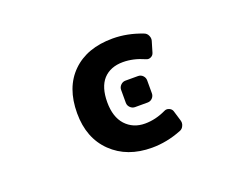

<svg xmlns="http://www.w3.org/2000/svg" viewBox="-90 -740 1180 912"><g transform="rotate(-20 500.0 -284.0)"><path d="M541 -7.8Q416 -7.8 338.9 -82.5Q261.7 -157.2 261.7 -283.2Q261.7 -413.1 336.4 -486.3Q411.1 -559.6 541 -559.6Q615.2 -559.6 690.4 -530.3Q704.1 -525.4 710 -511.7Q713.9 -503.9 713.9 -495.1Q713.9 -489.3 711.9 -483.4L696.3 -430.7Q692.4 -418 680.2 -412.6Q668 -407.2 656.2 -413.1Q601.6 -437.5 548.8 -437.5Q485.4 -437.5 449.2 -398.4Q414.1 -359.4 414.1 -283.2Q414.1 -209 451.2 -168Q489.3 -127 548.8 -127Q602.5 -127 655.3 -152.3Q667 -158.2 679.7 -152.8Q692.4 -147.5 696.3 -135.7L711.9 -84Q713.9 -77.1 713.9 -71.3Q713.9 -63.5 710 -55.7Q704.1 -42 690.4 -37.1Q616.2 -7.8 541 -7.8ZM530.3 -216.8Q516.6 -216.8 506.3 -227.1Q496.1 -237.3 496.1 -251V-316.4Q496.1 -330.1 506.3 -340.3Q516.6 -350.6 530.3 -350.6H593.8Q608.4 -350.6 618.2 -340.3Q627.9 -330.1 627.9 -316.4V-251Q627.9 -237.3 618.2 -227.1Q608.4 -216.8 593.8 -216.8Z"/></g></svg>

Font: Rounded-L Mgen+ 1mn bold
Style: Bold
Weight: 700
Designer: [Source Han Sans]
Ryoko NISHIZUKA  (kana & ideographs); Paul D. Hunt (Latin, Greek & Cyrillic); Wenlong ZHANG  (bopomofo
Version: Version 1.059.20150602